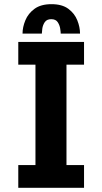

<svg xmlns="http://www.w3.org/2000/svg" viewBox="-20 -901 490 921"><path d="M383.1 -590.9H298.9V-109.1H383.1V0H67.7V-109.1H150.1V-590.9H67.7V-700H383.1ZM88.1 -739.9Q88.1 -770.9 101.7 -803.6Q115.2 -836.4 145.6 -858.7Q176.1 -881 227 -881Q277.9 -881 307.9 -858.7Q337.8 -836.4 350.8 -803.6Q363.9 -770.9 363.9 -739.9H271.3Q271.3 -746.8 268.8 -763.5Q266.4 -780.1 256.9 -794.6Q247.4 -809 226 -809Q204.1 -809 194.6 -794.6Q185.1 -780.1 182.9 -763.5Q180.7 -746.8 180.7 -739.9Z"/></svg>

Font: League Mono Thin Condensed
Style: Regular
Weight: 100
Width: 1
Designer: Tyler Finck
Foundry: The League of Moveable Type / Tyler Finck
Version: Version 2.300;RELEASE